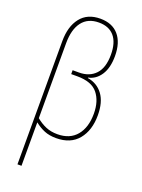

<svg xmlns="http://www.w3.org/2000/svg" viewBox="-182 -846 863 1163"><g transform="rotate(20 250.0 -264.5)"><path d="M85 -558Q85 -653 129 -709Q173 -765 256 -765Q333 -765 374.5 -717Q416 -669 416 -582Q416 -506 386 -460Q356 -414 307 -404V-401Q369 -391 405 -342.5Q441 -294 441 -209Q441 -112 392 -52.5Q343 7 250 7Q206 7 173.5 -6.5Q141 -20 111 -44V236H85ZM249 -18Q329 -18 372 -69.5Q415 -121 415 -210Q415 -291 375.5 -340Q336 -389 244 -389H204V-414H245Q312 -414 351 -455.5Q390 -497 390 -581Q390 -659 355.5 -699.5Q321 -740 256 -740Q185 -740 148 -691.5Q111 -643 111 -554V-71Q141 -46 174 -32Q207 -18 249 -18Z"/></g></svg>

Font: Noto Sans Mono ExtraCondensed Thin
Style: Regular
Weight: 100
Width: 2
Designer: Monotype Design Team
Foundry: Monotype Imaging Inc.
Version: Version 2.014; ttfautohint (v1.8.4.7-5d5b)